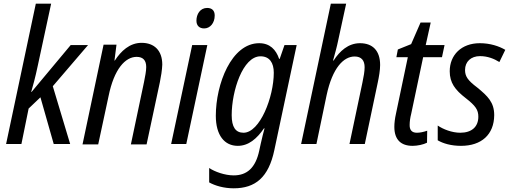

<svg xmlns="http://www.w3.org/2000/svg" viewBox="-20 -780 2757 1040"><path d="M13 0H96L135 -192L199 -253L271 0H360L266 -313L457 -536H363L151 -282H149C158 -313 171 -359 185 -426L257 -760H174Z M427 2H512L568 -259C598 -407 659 -472 720 -472C755 -472 772 -453 772 -417C772 -394 766 -366 760 -335L689 2H774L846 -335C852 -364 858 -401 859 -430C859 -507 815 -548 747 -548C682 -548 635 -503 602 -452H600L611 -538H541Z M1086 -626C1118 -626 1143 -655 1143 -696C1143 -722 1129 -737 1102 -737C1064 -737 1044 -703 1044 -668C1044 -641 1060 -626 1086 -626ZM907 0H989L1103 -536H1021Z M1299 -61C1256 -61 1235 -92 1235 -156C1235 -287 1295 -475 1391 -475C1440 -475 1463 -440 1463 -386C1463 -255 1388 -61 1299 -61ZM1246 240C1363 240 1435 181 1466 33L1587 -536H1521L1495 -461H1492C1475 -511 1442 -546 1384 -546C1233 -546 1149 -324 1149 -153C1149 -47 1196 10 1268 10C1326 10 1371 -28 1410 -85H1413C1409 -71 1398 -28 1392 0L1384 37C1364 129 1318 170 1246 170C1197 170 1143 150 1113 130V208C1145 226 1193 240 1246 240Z M1611 0H1694L1749 -264C1781 -414 1842 -474 1901 -474C1938 -474 1955 -452 1955 -416C1955 -393 1950 -365 1943 -332L1873 0H1956L2026 -332C2033 -365 2039 -400 2039 -428C2039 -506 1998 -546 1930 -546C1866 -546 1820 -503 1787 -452H1784C1794 -488 1805 -527 1812 -562L1855 -760H1772Z M2215 10C2241 10 2274 3 2293 -7L2294 -72C2274 -65 2255 -61 2238 -61C2209 -61 2198 -78 2199 -105C2199 -121 2202 -143 2207 -162L2272 -470H2374L2388 -536H2286L2313 -658H2258L2207 -541L2135 -512L2127 -470H2189L2125 -165C2119 -138 2116 -113 2116 -93C2116 -22 2153 10 2215 10Z M2477 10C2588 10 2656 -51 2657 -156C2657 -226 2622 -259 2565 -306C2513 -345 2499 -367 2499 -401C2499 -446 2531 -476 2580 -476C2621 -476 2656 -462 2685 -444L2717 -510C2683 -530 2635 -546 2579 -546C2479 -546 2416 -482 2416 -394C2416 -332 2445 -293 2502 -249C2556 -207 2571 -185 2571 -148C2571 -93 2535 -61 2473 -61C2428 -61 2380 -80 2351 -100V-20C2380 -3 2423 10 2477 10Z"/></svg>

Font: Noto Sans Display SemiCondensed
Style: Italic
Weight: 400
Width: 4
Italic angle: -12°
Designer: Monotype Design Team
Foundry: Monotype Imaging Inc.
Version: Version 1.900